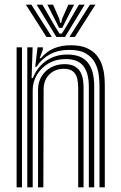

<svg xmlns="http://www.w3.org/2000/svg" viewBox="-20 -803 518 823"><path d="M406.5 0V-435.2Q406.5 -455.8 403.2 -481.9Q400 -508 387.8 -532.6Q375.5 -557.2 349.1 -573.2Q322.8 -589.2 276.5 -589.2Q230 -589.2 194.5 -570.4Q159 -551.5 136.2 -516.5H131L140.8 -600H163.5L163.8 -590.5L150.2 -553.5H155.2Q179.5 -582.5 211.4 -595.8Q243.2 -609 283.5 -609Q325 -609 351.9 -597.1Q378.8 -585.2 394.5 -565.8Q410.2 -546.2 417.6 -523.5Q425 -500.8 427.1 -478.6Q429.2 -456.5 429.2 -439.5V0ZM51.2 0V-600H74.2V0ZM143 0V-419Q143 -450.8 157.9 -475.2Q172.8 -499.8 198.4 -513.9Q224 -528 256.2 -528Q285 -528 301.6 -517.8Q318.2 -507.5 326 -491.9Q333.8 -476.2 336 -458.9Q338.2 -441.5 338.2 -427.2V0H315.2V-426Q315.2 -443.8 311.8 -462.8Q308.2 -481.8 295.1 -495Q282 -508.2 253 -508.2Q229.8 -508.2 210.1 -497.8Q190.5 -487.2 178.9 -467.8Q167.2 -448.2 167 -421.2L165.8 0ZM97 0V-600H119.8L115.5 -468.5H120.8Q140.5 -516.8 179.4 -543.2Q218.2 -569.8 269.8 -569.2Q328.8 -569 356.2 -534.9Q383.8 -500.8 383.8 -434V0H360.8V-431.2Q360.8 -490.5 337.2 -520.1Q313.8 -549.8 262 -549.8Q219.5 -549.8 187.6 -530.9Q155.8 -512 138 -481.9Q120.2 -451.8 120.2 -417.2V0ZM90.8 -783H114.5L202.2 -644.8H179ZM137.2 -783H161.8L214.8 -691.5L235 -659H245L265.2 -691.2L318.2 -783H343L258.8 -644.8H221.5ZM183 -783H207.5L234 -722.5L237.8 -705.2H242.5L246.2 -722.5L273.2 -783H297.8L260 -710L247 -683.5H233L220.2 -710ZM365.5 -783H389.2L301 -644.8H277.8Z"/></svg>

Font: Big Shoulders Inline Text Thin
Style: Bold
Weight: 700
Version: Version 2.002